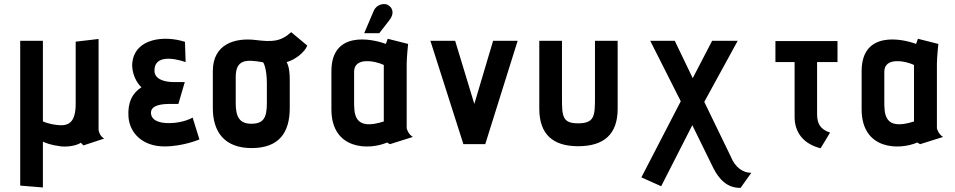

<svg xmlns="http://www.w3.org/2000/svg" viewBox="-20 -699 4632 931"><path d="M485 -27C461 -41 458 -69 458 -69V-510L347 -497V-195C347 -110 315 -94 284 -92C247 -90 194 -105 188 -111V-501H78V201L188 210V-12C202 -6 223 4 277 11C327 15 363 0 372 -7C379 0 385 7 385 6Z M914 -129C914 -129 872 -103 803 -102C747 -101 712 -118 712 -153C712 -178 738 -195 801 -195H845L876 -301H823C769 -301 729 -319 729 -356C728 -432 819 -419 880 -398L877 -496C780 -528 637 -515 622 -398C615 -345 645 -293 666 -276C622 -248 598 -202 603 -132C609 -54 671 11 777 11C869 11 947 -23 947 -23Z M1385 -310C1385 -375 1373 -390 1370 -398C1410 -408 1458 -446 1470 -478L1392 -543C1341 -497 1300 -495 1220 -505C1121 -517 1012 -487 1012 -354V-175C1012 -59 1069 19 1200 19C1332 19 1385 -55 1385 -175ZM1274 -198C1274 -126 1256 -99 1199 -99C1143 -99 1123 -130 1123 -198V-325C1123 -411 1173 -412 1255 -397C1258 -397 1274 -365 1274 -294Z M1982 -35C1958 -49 1952 -77 1952 -77V-389C1952 -421 1959 -486 1959 -486L1860 -511L1851 -486C1782 -512 1587 -551 1587 -354V-169C1587 29 1770 30 1857 -8C1857 -8 1869 0 1871 0ZM1841 -110C1695 -63 1697 -147 1697 -211V-351C1697 -425 1802 -403 1841 -384ZM1819 -538 1868 -601C1895 -635 1883 -664 1859 -676C1843 -684 1806 -679 1792 -646L1746 -538Z M2333 0 2490 -501H2371L2280 -195L2187 -501H2067L2227 0Z M2865 -227C2865 -137 2863 -101 2783 -101C2707 -101 2705 -135 2705 -225V-501H2595V-172C2595 -47 2662 10 2783 10C2908 10 2975 -47 2975 -172V-501H2865Z M3623 139C3586 139 3546 117 3523 59L3395 -205L3557 -501H3433L3339 -320L3252 -501H3133L3281 -208L3090 161L3186 204L3337 -92L3439 116C3466 169 3505 213 3571 212Z M4005 -56C3958 -72 3942 -98 3942 -147V-398H4041V-500H3740V-398H3833V-132C3833 -54 3879 0 3959 20Z M4553 -35C4529 -49 4523 -77 4523 -77V-389C4523 -421 4530 -486 4530 -486L4431 -511L4422 -486C4353 -512 4158 -551 4158 -354V-169C4158 29 4341 30 4428 -8C4428 -8 4440 0 4442 0ZM4412 -110C4266 -63 4268 -147 4268 -211V-351C4268 -425 4373 -403 4412 -384Z"/></svg>

Font: Advent Pro
Style: Bold
Weight: 700
Designer: Andreas Kalpakidis
Foundry: Andreas Kalpakidis
Version: Version 2.002 2008